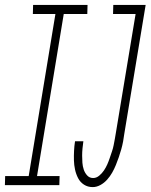

<svg xmlns="http://www.w3.org/2000/svg" viewBox="-65 -755 614 783"><path d="M-45 0 -44 -37H52L161 -698H69L70 -735H292L291 -698H195L86 -37H178L177 0ZM313 8Q293 8 277.5 -2Q262 -12 253.5 -28.5Q245 -45 241 -63.5Q237 -82 236.5 -101Q236 -120 237 -140Q238 -160 241 -179H275Q273 -165 271.5 -150Q270 -135 270 -120.5Q270 -106 271 -91.5Q272 -77 276.5 -63.5Q281 -50 290.5 -39.5Q300 -29 315 -29Q328 -29 339.5 -38.5Q351 -48 359 -60Q367 -72 372.5 -84.5Q378 -97 382.5 -110.5Q387 -124 391.5 -137Q396 -150 398.5 -163Q401 -176 403.5 -189.5Q406 -203 408 -216L488 -698H396L397 -735H529L442 -210Q440 -194 437 -178Q434 -162 429.5 -146Q425 -130 419.5 -114Q414 -98 407.5 -82Q401 -66 392.5 -51Q384 -36 372 -22.5Q360 -9 344.5 -0.5Q329 8 313 8Z"/></svg>

Font: Iosevka Curly Slab Extralight
Style: Italic
Weight: 200
Italic angle: -9°
Monospace: yes
Designer: Belleve Invis
Foundry: Belleve Invis
Version: Version 22.1.2; ttfautohint (v1.8.4)